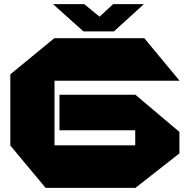

<svg xmlns="http://www.w3.org/2000/svg" viewBox="-20 -910 918 930"><path d="M244 -519V-725H679L849 -520V-519ZM201 0 30 -205V-206H635V0ZM30 -206V-550L243 -725H244V-206ZM268 -279V-451H635V-279ZM635 0V-451H636L849 -271V-167L636 0ZM384 -758 238 -889V-890H388L515 -786ZM385 -758 528 -890H676V-889L532 -758Z"/></svg>

Font: Foldit ExtraBold
Style: Regular
Weight: 800
Version: Version 1.003